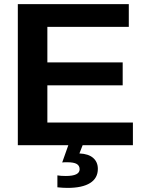

<svg xmlns="http://www.w3.org/2000/svg" viewBox="-20 -708 707 936"><path d="M457 115.2Q457 160.6 419.2 184.3Q381.3 208 309.1 208Q287.1 208 259.8 205.1V147Q276.4 149.9 300.8 149.9Q368.2 149.9 368.2 117.2Q368.2 99.6 354 91.3Q339.8 83 308.1 83Q288.1 83 283.2 84L313 0H66.9V-688H607.9V-577.1H210.9V-403.8H578.1V-292H210.9V-110.8H627.9V0H382.8L367.2 40Q411.6 42 434.3 62Q457 82 457 115.2Z"/></svg>

Font: Libra Sans Modern
Style: Bold
Weight: 700
Foundry: Stefan Peev, Context Ltd
Version: Version 1.000